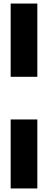

<svg xmlns="http://www.w3.org/2000/svg" viewBox="-20 -940 270 1080"><path d="M40 -920H190V-508H40ZM40 -268H190V120H40Z"/></svg>

Font: Big Shoulders Text Thin Black
Style: Regular
Weight: 900
Version: Version 2.002